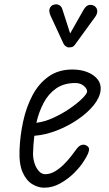

<svg xmlns="http://www.w3.org/2000/svg" viewBox="-20 -865 510 895"><path d="M186 10Q158 10 130.5 -6.5Q103 -23 85.8 -61.2Q68.5 -99.5 71 -164.5Q73.5 -232.5 88 -299.2Q102.5 -366 131.5 -420.8Q160.5 -475.5 206.5 -508.2Q252.5 -541 317.5 -541Q356 -541 386.8 -529Q417.5 -517 434.8 -495.5Q452 -474 449 -444.5Q445.5 -410 416.5 -374.2Q387.5 -338.5 342.2 -307.8Q297 -277 244.2 -256.5Q191.5 -236 140 -232Q137.5 -211.5 136 -191Q134.5 -170.5 134 -151Q133.5 -127 140.8 -104.5Q148 -82 161 -67.5Q174 -53 191 -53Q214 -53 236.2 -66.2Q258.5 -79.5 278 -99Q297.5 -118.5 312.5 -138Q327.5 -157.5 336.5 -170Q349.5 -187.5 362.8 -190Q376 -192.5 387 -184Q394 -179.5 395 -171Q396 -162.5 390 -148.2Q384 -134 369.5 -112Q355 -88.5 326.8 -60Q298.5 -31.5 262 -10.8Q225.5 10 186 10ZM149.5 -292.5Q187 -297 227.8 -315.5Q268.5 -334 304 -358.2Q339.5 -382.5 362 -404.5Q384.5 -426.5 386 -437.5Q387 -450.5 371.2 -464.2Q355.5 -478 331.5 -478Q278 -478 241.8 -452.8Q205.5 -427.5 183.2 -385.2Q161 -343 149.5 -292.5ZM299 -644Q294.5 -644 287.2 -648.8Q280 -653.5 276 -661.5L216.5 -790Q206 -813 211.8 -826Q217.5 -839 229 -842.5Q244 -847.5 255.5 -841.5Q267 -835.5 271 -821L307 -709L370 -820Q383 -841.5 398 -842.2Q413 -843 422.5 -835.5Q434 -825 433.5 -812.2Q433 -799.5 424.5 -787.5L331.5 -659.5Q323 -647 314.8 -645.5Q306.5 -644 299 -644Z"/></svg>

Font: Edu NSW ACT Hand Pre
Style: Regular
Weight: 400
Designer: Tina and Corey Anderson, Eben Sorkin, Mirko Velimirovic
Foundry: Sorkin Type Co.
Version: Version 2.000